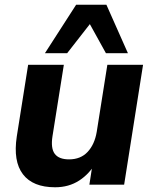

<svg xmlns="http://www.w3.org/2000/svg" viewBox="-20 -781 647 812"><path d="M213 11Q119 11 77 -44Q35 -99 51 -204L99 -507H250L202 -205Q194 -154 211.5 -130.5Q229 -107 272 -107Q321 -107 350.5 -138.5Q380 -170 389 -223L434 -507H585L505 0H358L373 -97H388Q359 -46 315 -17.5Q271 11 213 11ZM170 -556 302 -761H430L521 -556H428L360 -679L264 -556Z"/></svg>

Font: Mulish ExtraLight ExtraBold
Style: Italic
Weight: 800
Italic angle: -9°
Version: Version 3.603